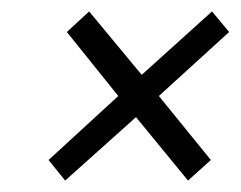

<svg xmlns="http://www.w3.org/2000/svg" viewBox="-20 -511 421 336"><path d="M97 -455 187 -343 65 -231 94 -195 218 -306 309 -195 349 -231 258 -343 381 -455 351 -491 228 -380 136 -491Z"/></svg>

Font: Secuela ExtLt
Style: Italic
Weight: 200
Italic angle: -8°
Designer: Fernando Haro
Foundry: deFharo
Version: Version 1.704